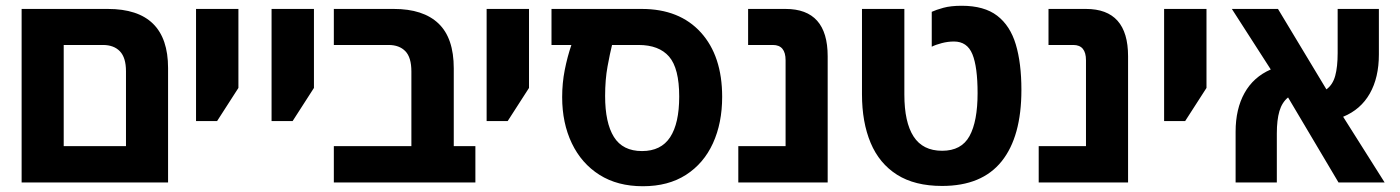

<svg xmlns="http://www.w3.org/2000/svg" viewBox="-20 -633 4855 666"><path d="M55 0V-602H354Q563 -602 563 -397V0ZM201 -126H417V-386Q417 -433 396 -455Q375 -477 337 -477H201Z M660 -213V-602H807V-328L733 -213Z M922 -213V-602H1069V-328L995 -213Z M1138 0V-126H1407V-385Q1407 -434 1386 -455.5Q1365 -477 1328 -477H1138V-602H1346Q1448 -602 1501 -551.5Q1554 -501 1554 -396V-126H1629V0Z M1668 -213V-602H1815V-328L1741 -213Z M2210 13Q2122 13 2059.5 -26.5Q1997 -66 1963.5 -136Q1930 -206 1930 -296Q1930 -345 1939 -390.5Q1948 -436 1962 -477H1893V-602H2206Q2337 -602 2411 -520.5Q2485 -439 2485 -297Q2485 -206 2453 -136Q2421 -66 2359.5 -26.5Q2298 13 2210 13ZM2207 -109Q2273 -109 2304.5 -157Q2336 -205 2336 -298Q2336 -396 2301 -436.5Q2266 -477 2195 -477H2103Q2096 -449 2087.5 -403Q2079 -357 2079 -300Q2079 -207 2109.5 -158Q2140 -109 2207 -109Z M2541 0V-126H2705V-424Q2705 -477 2661 -477H2575V-602H2705Q2851 -602 2851 -438V0Z M3248 12Q3153 12 3091.5 -27Q3030 -66 3000 -137.5Q2970 -209 2970 -306V-602H3117V-305Q3117 -209 3149 -159.5Q3181 -110 3248 -110Q3315 -110 3343 -161Q3371 -212 3371 -310Q3371 -401 3353 -445Q3335 -489 3289 -489Q3268 -489 3247 -483.5Q3226 -478 3212 -471V-592Q3227 -599 3252.5 -606Q3278 -613 3316 -613Q3394 -613 3439 -578.5Q3484 -544 3503.5 -479Q3523 -414 3523 -321Q3523 -159 3454.5 -73.5Q3386 12 3248 12Z M3583 0V-126H3747V-424Q3747 -477 3703 -477H3617V-602H3747Q3893 -602 3893 -438V0Z M4018 -213V-602H4165V-328L4091 -213Z M4266 0V-176Q4266 -255 4297 -310.5Q4328 -366 4388 -392L4253 -602H4413L4581 -323Q4603 -339 4611.5 -370Q4620 -401 4620 -449V-602H4763V-444Q4763 -364 4731.5 -308.5Q4700 -253 4639 -228L4783 0H4623L4448 -295Q4427 -278 4418 -247.5Q4409 -217 4409 -170V0Z"/></svg>

Font: Noto Sans Hebrew SemiCondensed
Style: Bold
Weight: 700
Width: 4
Designer: Monotype Design Team
Foundry: Monotype Imaging Inc.
Version: Version 2.004; ttfautohint (v1.8.4.7-5d5b)